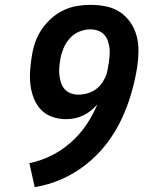

<svg xmlns="http://www.w3.org/2000/svg" viewBox="-20 -763 640 791"><path d="M123 8 101 -91Q147 -100 190.5 -121.5Q234 -143 271 -175.5Q308 -208 335.5 -248.5Q363 -289 381 -333Q369 -319 354 -307Q339 -295 322 -287Q305 -279 287.5 -275.5Q270 -272 252 -272Q223 -272 195.5 -281.5Q168 -291 149 -311Q130 -331 119.5 -357.5Q109 -384 105.5 -412.5Q102 -441 104 -471Q106 -501 111 -531Q115 -559 124.5 -587Q134 -615 150.5 -640Q167 -665 190 -686Q213 -707 240 -720Q267 -733 295.5 -738Q324 -743 352 -743Q386 -743 417.5 -736.5Q449 -730 474.5 -713Q500 -696 517.5 -670.5Q535 -645 543 -614.5Q551 -584 550.5 -551Q550 -518 545 -485Q536 -430 520 -375.5Q504 -321 479 -268.5Q454 -216 417.5 -169Q381 -122 334 -85Q287 -48 233 -24.5Q179 -1 123 8ZM303 -373Q321 -373 340.5 -378.5Q360 -384 376 -396Q392 -408 403 -425Q414 -442 420 -460Q422 -470 424 -479.5Q426 -489 427 -498L428 -501Q430 -517 431.5 -533.5Q433 -550 431 -565.5Q429 -581 424 -595.5Q419 -610 408.5 -621Q398 -632 383 -637Q368 -642 352 -642Q329 -642 306 -632.5Q283 -623 266.5 -604Q250 -585 241 -562.5Q232 -540 228 -517V-515Q225 -498 224 -482Q223 -466 225 -450.5Q227 -435 232 -420.5Q237 -406 247 -395Q257 -384 272 -378.5Q287 -373 303 -373Z"/></svg>

Font: Iosevka HT Extended
Style: Bold Italic
Weight: 700
Width: 7
Italic angle: -9°
Monospace: yes
Designer: Belleve Invis
Foundry: Belleve Invis
Version: Version 32.3.0; ttfautohint (v1.8.4)